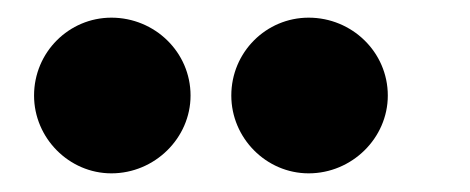

<svg xmlns="http://www.w3.org/2000/svg" viewBox="-20 -688 519 212"><path d="M103 -496.6C150.9 -496.6 190.4 -535.6 190.4 -582.5C190.4 -630.4 150.9 -668.5 103 -668.5C56.2 -668.5 17.6 -630.4 17.6 -582.5C17.6 -535.6 56.2 -496.6 103 -496.6ZM320.8 -496.6C368.7 -496.6 408.2 -535.6 408.2 -582.5C408.2 -630.4 368.7 -668.5 320.8 -668.5C273.9 -668.5 235.4 -630.4 235.4 -582.5C235.4 -535.6 273.9 -496.6 320.8 -496.6Z"/></svg>

Font: Now Black
Style: Regular
Weight: 400
Designer: Alfredo Marco Pradil
Foundry: Alfredo Marco Pradil
Version: Version 1.200;hotconv 1.0.109;makeotfexe 2.5.65596